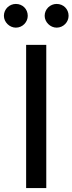

<svg xmlns="http://www.w3.org/2000/svg" viewBox="-50 -955 368 975"><path d="M82.7 -727.3V0H185V-727.3ZM30.5 -814.6C64.6 -814.6 90.9 -843 90.9 -874.6C90.9 -909.1 64.6 -935 30.5 -935C-2.1 -935 -30.2 -909.1 -30.2 -874.6C-30.2 -843 -2.1 -814.6 30.5 -814.6ZM237.6 -814.6C272 -814.6 298.3 -843 298.3 -874.6C298.3 -909.1 272 -935 237.6 -935C205.3 -935 176.8 -909.1 176.8 -874.6C176.8 -843 205.3 -814.6 237.6 -814.6Z"/></svg>

Font: Inter 465
Style: Regular
Weight: 400
Designer: Rasmus Andersson
Foundry: rsms
Version: Version 3.019;Glyphs 3.1.2 (3151)